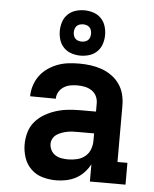

<svg xmlns="http://www.w3.org/2000/svg" viewBox="-55 -831 710 886"><g transform="rotate(5 300.0 -388.5)"><path d="M238 8Q206 8 175.5 -0.5Q145 -9 122 -31Q99 -53 89 -83.5Q79 -114 79 -145Q79 -173 87 -201Q95 -229 113.5 -250.5Q132 -272 157 -286.5Q182 -301 209 -309.5Q236 -318 264.5 -321Q293 -324 321 -324H394V-362Q394 -380 386.5 -395.5Q379 -411 364.5 -420.5Q350 -430 333 -433.5Q316 -437 298 -437Q282 -437 265.5 -434Q249 -431 235 -422Q221 -413 212.5 -398.5Q204 -384 204 -367Q204 -367 204 -367Q204 -367 204 -367L85 -368Q85 -368 85 -368Q85 -368 85 -368Q85 -393 93 -418Q101 -443 116 -463.5Q131 -484 152.5 -499Q174 -514 198 -523Q222 -532 247.5 -535Q273 -538 298 -538Q325 -538 351 -534.5Q377 -531 401.5 -522.5Q426 -514 448 -498.5Q470 -483 485 -461.5Q500 -440 506.5 -414.5Q513 -389 513 -362V-101H559V0H394V-80Q383 -59 366.5 -41.5Q350 -24 329.5 -13Q309 -2 285.5 3Q262 8 238 8ZM285 -93Q306 -93 326.5 -98Q347 -103 363 -116Q379 -129 386.5 -148.5Q394 -168 394 -189V-223H321Q308 -223 295 -222.5Q282 -222 269.5 -219.5Q257 -217 244.5 -212.5Q232 -208 221.5 -201Q211 -194 204.5 -182.5Q198 -171 198 -158Q198 -142 205.5 -128Q213 -114 226 -106Q239 -98 254.5 -95.5Q270 -93 285 -93ZM300 -575Q279 -575 258.5 -581.5Q238 -588 223 -603Q208 -618 201.5 -638.5Q195 -659 195 -680Q195 -701 201.5 -721.5Q208 -742 223 -757Q238 -772 258.5 -778.5Q279 -785 300 -785Q321 -785 341.5 -778.5Q362 -772 377 -757Q392 -742 398.5 -721.5Q405 -701 405 -680Q405 -659 398.5 -638.5Q392 -618 377 -603Q362 -588 341.5 -581.5Q321 -575 300 -575ZM300 -640Q308 -640 316 -642.5Q324 -645 329.5 -650.5Q335 -656 337.5 -664Q340 -672 340 -680Q340 -688 337.5 -696Q335 -704 329.5 -709.5Q324 -715 316 -717.5Q308 -720 300 -720Q292 -720 284 -717.5Q276 -715 270.5 -709.5Q265 -704 262.5 -696Q260 -688 260 -680Q260 -672 262.5 -664Q265 -656 270.5 -650.5Q276 -645 284 -642.5Q292 -640 300 -640Z"/></g></svg>

Font: Iosevka Curly Slab Extended
Style: Bold
Weight: 700
Width: 7
Monospace: yes
Designer: Belleve Invis
Foundry: Belleve Invis
Version: Version 11.1.0; ttfautohint (v1.8.3)